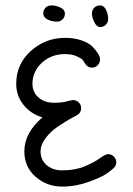

<svg xmlns="http://www.w3.org/2000/svg" viewBox="-20 -680 490 710"><path d="M350 -461Q350 -449 342 -439.5Q334 -430 320 -430Q302 -430 292 -449Q290 -452 286.5 -457.5Q283 -463 264.5 -471.5Q246 -480 220 -480Q170 -480 135 -448Q100 -416 100 -370Q100 -339 122.5 -319.5Q145 -300 180 -300Q208 -300 226.5 -305Q245 -310 250 -310Q262 -310 271 -301.5Q280 -293 280 -280Q280 -261 261 -252Q253 -248 237 -239Q221 -230 194 -212Q167 -194 148.5 -169Q130 -144 130 -120Q130 -89 152.5 -69.5Q175 -50 210 -50Q258 -50 293.5 -65Q329 -80 349.5 -95Q370 -110 380 -110Q392 -110 401 -101Q410 -92 410 -80Q410 -67 400 -58Q393 -51 374.5 -38Q356 -25 308 -7.5Q260 10 210 10Q153 10 111.5 -26.5Q70 -63 70 -120Q70 -189 137 -246Q95 -258 67.5 -291.5Q40 -325 40 -370Q40 -443 94 -491.5Q148 -540 220 -540Q255 -540 282 -530.5Q309 -521 322.5 -507Q336 -493 343 -481Q350 -469 350 -461ZM350 -660Q364 -660 372 -644Q380 -628 380 -610Q380 -597 371.5 -588.5Q363 -580 350 -580Q338 -580 329 -597.5Q320 -615 320 -630Q320 -643 328.5 -651.5Q337 -660 350 -660ZM140 -630Q140 -643 148.5 -651.5Q157 -660 170 -660Q188 -660 204 -652Q220 -644 220 -630Q220 -617 211.5 -608.5Q203 -600 190 -600Q172 -600 156 -608Q140 -616 140 -630Z"/></svg>

Font: Pecita
Style: Book
Weight: 400
Width: 7
Version: Version 4.3